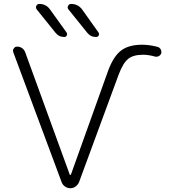

<svg xmlns="http://www.w3.org/2000/svg" viewBox="-20 -995 885 993"><path d="M593.8 -609.4 388.7 -52.7Q382.8 -39.1 370.6 -30.3Q358.4 -21.5 343.8 -21.5Q329.1 -21.5 316.4 -30.3Q303.7 -39.1 298.8 -52.7L48.8 -724.6Q46.9 -729.5 46.9 -732.4Q46.9 -739.3 51.8 -745.1Q57.6 -753.9 68.4 -753.9Q83 -753.9 94.2 -746.1Q105.5 -738.3 110.4 -724.6L340.8 -91.8Q341.8 -89.8 343.8 -89.8Q345.7 -89.8 346.7 -91.8L539.1 -628.9Q566.4 -703.1 606 -733.4Q645.5 -763.7 714.8 -763.7Q752 -763.7 793.9 -752.9Q804.7 -750 810.5 -741.2Q814.5 -734.4 814.5 -726.6Q814.5 -723.6 814.5 -720.7Q811.5 -710.9 802.7 -705.6Q793.9 -700.2 783.2 -702.1Q748 -711.9 720.7 -711.9Q668.9 -711.9 642.6 -690.4Q616.2 -668.9 593.8 -609.4ZM476.6 -803.7Q448.2 -803.7 430.7 -826.2L334 -946.3Q327.1 -955.1 332 -964.8Q336.9 -974.6 347.7 -974.6Q383.8 -974.6 405.3 -945.3L489.3 -827.1Q492.2 -823.2 492.2 -818.4Q492.2 -815.4 490.2 -811.5Q486.3 -803.7 476.6 -803.7ZM312.5 -803.7Q284.2 -803.7 266.6 -826.2L169.9 -946.3Q166 -952.1 166 -957Q166 -960.9 168 -964.8Q171.9 -974.6 183.6 -974.6Q218.8 -974.6 239.3 -945.3L324.2 -827.1Q327.1 -822.3 327.1 -818.4Q327.1 -815.4 325.2 -811.5Q321.3 -803.7 312.5 -803.7Z"/></svg>

Font: Gen Jyuu Gothic Light
Style: Regular
Weight: 200
Designer: [Source Han Sans]
Ryoko NISHIZUKA  (kana & ideographs); Paul D. Hunt (Latin, Greek & Cyrillic); Wenlong ZHANG  (bopomofo
Version: Version 1.002.20150607